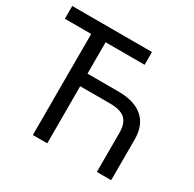

<svg xmlns="http://www.w3.org/2000/svg" viewBox="-156 -879 1053 1043"><g transform="rotate(30 370.5 -357.0)"><path d="M265.1 -437H459Q559.1 -437 612.5 -391.1Q666 -345.2 666 -255.9V0H576.2V-245.1Q576.2 -305.2 547.1 -331.5Q518.1 -357.9 453.1 -357.9H265.1V0H174.8V-633.8H9.8V-713.9H509.8V-633.8H265.1Z"/></g></svg>

Font: Noto Sans Southeast Asian
Style: Regular
Weight: 400
Designer: Monotype Design Team
Foundry: Monotype Imaging Inc.
Version: Version 1.06 uh; ttfautohint (v1.4.1)